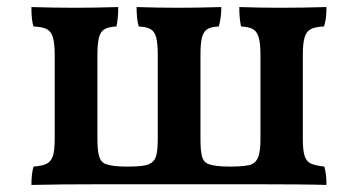

<svg xmlns="http://www.w3.org/2000/svg" viewBox="-20 -522 1014 544"><path d="M75 -50Q101 -52 113 -58.5Q125 -65 130 -80.5Q135 -96 135 -129V-366Q135 -399 130 -416Q125 -433 112.5 -439.5Q100 -446 75 -447Q69 -463 69 -502Q133 -500 191 -500Q247 -500 315 -502Q315 -470 310 -447Q288 -446 276.5 -439.5Q265 -433 260.5 -416Q256 -399 256 -366V-129Q256 -95 261 -78.5Q266 -62 280 -57Q299 -50 341 -50Q389 -50 402 -57Q417 -63 422 -79Q427 -95 427 -129V-366Q427 -399 422.5 -416Q418 -433 406.5 -439.5Q395 -446 373 -447Q367 -467 367 -502Q431 -500 482 -500Q539 -500 607 -502Q607 -472 600 -447Q578 -446 567.5 -439.5Q557 -433 552.5 -416.5Q548 -400 548 -366V-129Q548 -94 552.5 -78Q557 -62 571 -57Q590 -50 632 -50Q680 -50 694 -57Q707 -63 712.5 -79.5Q718 -96 718 -129V-366Q718 -399 713 -416Q708 -433 696.5 -439.5Q685 -446 663 -447Q658 -469 658 -502Q722 -500 773 -500Q833 -500 905 -502Q905 -467 898 -447Q873 -446 860.5 -439.5Q848 -433 843 -416Q838 -399 838 -366V-129Q838 -96 843 -80.5Q848 -65 860 -59Q872 -53 899 -50Q905 -29 905 2Q841 0 686 0H285Q141 0 69 2Q69 -30 75 -50Z"/></svg>

Font: Vollkorn SC SemiBold
Style: Regular
Weight: 600
Designer: Friedrich Althausen
Foundry: Friedrich Althausen
Version: Version 4.015